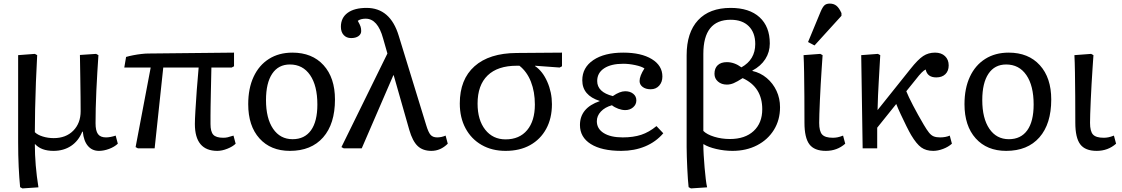

<svg xmlns="http://www.w3.org/2000/svg" viewBox="-20 -826 6247 1069"><path d="M105 223 92 216Q87 165 84 102Q81 39 81 -34V-519L174 -526L187 -519Q183 -447 180 -369Q177 -291 175.5 -218.5Q174 -146 174 -90Q189 -75 218 -66Q247 -57 279 -57Q347 -57 388 -98.5Q429 -140 429 -207Q429 -236 428.5 -286Q428 -336 427 -397Q426 -458 425 -520L515 -526L528 -519Q525 -476 522 -425Q519 -374 516.5 -322Q514 -270 513 -222.5Q512 -175 512 -140Q512 -98 525.5 -79.5Q539 -61 570 -61Q594 -61 624 -71L636 -26Q617 -8 587.5 3Q558 14 531 14Q493 14 469.5 -13.5Q446 -41 441 -93H438Q417 -41 375.5 -13.5Q334 14 278 14Q210 14 176 -23H174Q174 92 194 217Z M1190 14Q1065 14 1065 -136Q1065 -160 1068 -210Q1071 -260 1075.5 -323.5Q1080 -387 1086 -450H889L841 0H748L735 -7L819 -450H672L682 -509Q699 -514 722 -518.5Q745 -523 767.5 -525.5Q790 -528 804 -528L1283 -533V-457L1270 -450H1157Q1155 -362 1154 -310.5Q1153 -259 1152.5 -230Q1152 -201 1152 -181Q1152 -161 1152 -136Q1152 -93 1167.5 -76Q1183 -59 1223 -59Q1236 -59 1247 -61.5Q1258 -64 1280 -71L1292 -26Q1276 -10 1246 2Q1216 14 1190 14Z M1594 14Q1487 14 1424.5 -55.5Q1362 -125 1362 -246Q1362 -334 1392 -398.5Q1422 -463 1477.5 -498Q1533 -533 1608 -533Q1718 -533 1781.5 -463Q1845 -393 1845 -272Q1845 -136 1779 -61Q1713 14 1594 14ZM1609 -51Q1676 -51 1711.5 -100.5Q1747 -150 1747 -244Q1747 -349 1706.5 -408Q1666 -467 1594 -467Q1530 -467 1495.5 -415.5Q1461 -364 1461 -269Q1461 -167 1500.5 -109Q1540 -51 1609 -51Z M2461 -71 2473 -26Q2433 14 2382 14Q2334 14 2305.5 -13Q2277 -40 2259 -102L2172 -407H2170L1994 0H1894L1881 -7L2137 -528L2113 -612Q2083 -722 2016 -722Q1988 -722 1972 -710Q1984 -689 1987.5 -678Q1991 -667 1991 -653Q1991 -636 1976 -625Q1961 -614 1935 -614Q1909 -614 1893.5 -631Q1878 -648 1878 -677Q1878 -727 1915.5 -754.5Q1953 -782 2021 -782Q2153 -782 2200 -627L2353 -129Q2365 -89 2377.5 -75Q2390 -61 2414 -61Q2438 -61 2461 -71Z M2795 14Q2719 14 2661.5 -19Q2604 -52 2572 -111.5Q2540 -171 2540 -250Q2540 -384 2622 -457Q2704 -530 2856 -531L3109 -533V-457L3096 -450L2959 -460V-458Q3001 -430 3027 -371Q3053 -312 3053 -246Q3053 -167 3021 -108.5Q2989 -50 2931.5 -18Q2874 14 2795 14ZM2795 -50Q2872 -50 2915 -101.5Q2958 -153 2958 -244Q2958 -315 2936 -371Q2914 -427 2872 -460H2857Q2751 -460 2695 -406Q2639 -352 2639 -249Q2639 -158 2681.5 -104Q2724 -50 2795 -50Z M3439 14Q3330 14 3269.5 -24Q3209 -62 3209 -130Q3209 -225 3319 -263V-264Q3222 -295 3222 -379Q3222 -450 3283.5 -491.5Q3345 -533 3450 -533Q3550 -533 3609 -497Q3668 -461 3668 -400Q3668 -369 3650 -349Q3632 -329 3603 -329Q3575 -329 3558 -342Q3541 -355 3541 -375Q3541 -403 3568 -445Q3552 -456 3517 -463.5Q3482 -471 3450 -471Q3382 -471 3343.5 -445.5Q3305 -420 3305 -375Q3305 -313 3392 -291Q3431 -318 3461 -318Q3488 -318 3505.5 -304Q3523 -290 3523 -267Q3523 -244 3505 -228.5Q3487 -213 3461 -213Q3443 -213 3422.5 -220.5Q3402 -228 3387 -240Q3348 -229 3325.5 -205Q3303 -181 3303 -151Q3303 -109 3341.5 -85Q3380 -61 3447 -61Q3506 -61 3550 -75.5Q3594 -90 3635 -124L3673 -84Q3632 -36 3572 -11Q3512 14 3439 14Z M3827 223 3814 216Q3812 199 3810 171Q3808 143 3806.5 110Q3805 77 3804 46Q3803 15 3803 -7V-518Q3803 -645 3866.5 -713.5Q3930 -782 4048 -782Q4152 -782 4209 -730Q4266 -678 4266 -584Q4266 -536 4241 -497Q4216 -458 4169 -433V-431Q4214 -421 4249 -391.5Q4284 -362 4303.5 -320Q4323 -278 4323 -229Q4323 -158 4289 -103Q4255 -48 4195 -17Q4135 14 4058 14Q4013 14 3968 3.5Q3923 -7 3898 -23H3896Q3896 4 3898 38Q3900 72 3903 107Q3906 142 3909.5 171Q3913 200 3917 217ZM4044 -52Q4128 -52 4176 -96.5Q4224 -141 4224 -218Q4224 -341 4115 -391Q4084 -371 4065 -363Q4046 -355 4027 -355Q3997 -355 3977.5 -372Q3958 -389 3958 -415Q3958 -446 3976 -463Q3994 -480 4027 -480Q4069 -480 4108 -451Q4185 -494 4185 -581Q4185 -644 4149 -680Q4113 -716 4048 -716Q3896 -716 3896 -526V-97Q3916 -77 3957 -64.5Q3998 -52 4044 -52Z M4578 14Q4514 14 4486.5 -22.5Q4459 -59 4459 -143Q4459 -217 4458.5 -290Q4458 -363 4457 -423.5Q4456 -484 4454 -519L4547 -526L4560 -519Q4558 -488 4555 -445.5Q4552 -403 4549.5 -357Q4547 -311 4545 -268Q4543 -225 4542 -192Q4541 -159 4541 -142Q4541 -95 4557.5 -77Q4574 -59 4617 -59Q4630 -59 4643 -61.5Q4656 -64 4674 -71L4686 -26Q4641 14 4578 14ZM4515 -573 4479 -592 4549 -761Q4560 -787 4570.5 -796.5Q4581 -806 4600 -806Q4622 -806 4637 -794Q4652 -782 4665 -753V-738Z M5176 14Q5136 14 5109.5 -5Q5083 -24 5053 -74Q5043 -91 5027 -123Q5011 -155 4995 -189.5Q4979 -224 4970 -247L4864 -115V0H4783L4775 -519L4868 -526L4881 -519Q4877 -443 4872.5 -370Q4868 -297 4866 -213L5049 -442Q5091 -495 5120 -514Q5149 -533 5186 -533Q5221 -533 5241.5 -513.5Q5262 -494 5262 -462Q5262 -431 5243.5 -413Q5225 -395 5193 -395Q5143 -395 5134 -439Q5116 -432 5080 -385L5026 -318Q5037 -290 5063.5 -239Q5090 -188 5123 -132Q5140 -103 5152.5 -87.5Q5165 -72 5179 -66.5Q5193 -61 5214 -61Q5245 -61 5268 -71L5280 -26Q5260 -8 5231 3Q5202 14 5176 14Z M5582 14Q5475 14 5412.5 -55.5Q5350 -125 5350 -246Q5350 -334 5380 -398.5Q5410 -463 5465.5 -498Q5521 -533 5596 -533Q5706 -533 5769.5 -463Q5833 -393 5833 -272Q5833 -136 5767 -61Q5701 14 5582 14ZM5597 -51Q5664 -51 5699.5 -100.5Q5735 -150 5735 -244Q5735 -349 5694.5 -408Q5654 -467 5582 -467Q5518 -467 5483.5 -415.5Q5449 -364 5449 -269Q5449 -167 5488.5 -109Q5528 -51 5597 -51Z M6086 14Q6022 14 5994.5 -22.5Q5967 -59 5967 -143Q5967 -217 5966.5 -290Q5966 -363 5965 -423.5Q5964 -484 5962 -519L6055 -526L6068 -519Q6066 -488 6063 -445.5Q6060 -403 6057.5 -357Q6055 -311 6053 -268Q6051 -225 6050 -192Q6049 -159 6049 -142Q6049 -95 6065.5 -77Q6082 -59 6125 -59Q6138 -59 6151 -61.5Q6164 -64 6182 -71L6194 -26Q6149 14 6086 14Z"/></svg>

Font: Literata 7pt
Style: Regular
Weight: 400
Designer: Latin by Veronika Burian and Jose Scaglione. Greek by Irene Vlachou. Cyrillic by Vera Evstafieva.
Foundry: TypeTogether
Version: Version 3.002